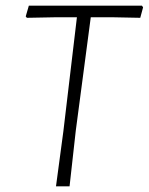

<svg xmlns="http://www.w3.org/2000/svg" viewBox="-20 -659 526 679"><path d="M482 -639 486 -633 476 -596 376 -598H301L248 -197L226 0H178L204 -194L252 -598H179L75 -596L71 -601L82 -639Z"/></svg>

Font: Alegreya Sans SC Light
Style: Italic
Weight: 300
Italic angle: -7°
Designer: Juan Pablo del Peral
Foundry: Huerta Tipografica
Version: Version 2.007